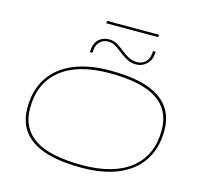

<svg xmlns="http://www.w3.org/2000/svg" viewBox="-142 -1199 1425 1364"><g transform="rotate(15 571.0 -517.5)"><path d="M572 10Q328 10 210 -69Q92 -148 92 -302Q92 -432 151 -523Q210 -614 322.5 -662Q435 -710 594 -710Q839 -710 956.5 -631Q1074 -552 1074 -398Q1074 -269 1015 -177.5Q956 -86 844 -38Q732 10 572 10ZM572 -9Q805 -9 930 -110Q1055 -211 1055 -396Q1055 -543 942.5 -617Q830 -691 594 -691Q361 -691 236 -590Q111 -489 111 -304Q111 -157 223.5 -83Q336 -9 572 -9ZM440 -828Q436 -791 435 -782Q434 -773 434.5 -778.5Q435 -784 436 -792.5Q437 -801 437 -799H418Q419 -810 421 -828Q426 -871 455.5 -896.5Q485 -922 528 -922Q562 -922 589 -906Q616 -890 641 -869.5Q666 -849 694.5 -833Q723 -817 760 -817Q794 -817 818.5 -838.5Q843 -860 847 -893Q850 -914 850 -916Q850 -918 850 -922H869Q869 -918 869 -916Q869 -914 866 -893Q861 -853 829.5 -826Q798 -799 757 -799Q719 -799 689.5 -815Q660 -831 634 -852Q608 -873 582 -889Q556 -905 525 -905Q492 -905 468.5 -884Q445 -863 440 -828ZM418 -799Q416 -779 415.5 -777Q415 -775 416 -781Q417 -787 417.5 -793.5Q418 -800 418 -799ZM477 -1027 480 -1045H862L859 -1027Z"/></g></svg>

Font: Georama ExtraExtended Thin
Style: Italic
Weight: 100
Width: 8
Italic angle: -9°
Designer: Jean-Baptiste Levee
Foundry: Production Type
Version: Version 1.000